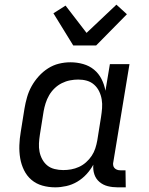

<svg xmlns="http://www.w3.org/2000/svg" viewBox="-20 -795 640 823"><path d="M217 8Q188 8 161.5 0.5Q135 -7 115 -24Q95 -41 83 -65.5Q71 -90 66.5 -117Q62 -144 63 -172.5Q64 -201 69 -230L85 -330Q89 -354 96 -378.5Q103 -403 115.5 -425.5Q128 -448 146 -468Q164 -488 186 -502Q208 -516 232.5 -522Q257 -528 282 -528Q310 -528 336.5 -520.5Q363 -513 383 -496.5Q403 -480 415 -456.5Q427 -433 432 -406L451 -520H535L466 -102Q464 -95 465 -87.5Q466 -80 470.5 -75Q475 -70 481.5 -67.5Q488 -65 496 -65H518L519 8H484Q462 8 442 3Q422 -2 406.5 -15Q391 -28 384.5 -47.5Q378 -67 380 -89Q368 -67 350.5 -48Q333 -29 311 -16Q289 -3 264.5 2.5Q240 8 217 8ZM251 -66Q268 -66 285 -69Q302 -72 318.5 -79.5Q335 -87 349 -99.5Q363 -112 373 -127Q383 -142 388.5 -159Q394 -176 397 -193L413 -293Q416 -312 417.5 -331Q419 -350 416 -368.5Q413 -387 405 -403.5Q397 -420 383.5 -432Q370 -444 352.5 -449Q335 -454 315 -454Q298 -454 280 -450.5Q262 -447 245 -438.5Q228 -430 214 -416.5Q200 -403 190.5 -386.5Q181 -370 175.5 -352.5Q170 -335 167 -318L151 -218Q148 -199 147 -180.5Q146 -162 149.5 -144.5Q153 -127 161.5 -111.5Q170 -96 183 -85.5Q196 -75 214 -70.5Q232 -66 251 -66ZM294 -600 209 -738 261 -771 351 -654 479 -775 524 -734 392 -600Z"/></svg>

Font: Iosevka HT Extended
Style: Italic
Weight: 400
Width: 7
Italic angle: -9°
Monospace: yes
Designer: Belleve Invis
Foundry: Belleve Invis
Version: Version 32.3.0; ttfautohint (v1.8.4)